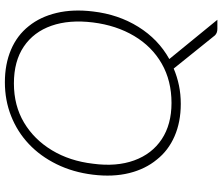

<svg xmlns="http://www.w3.org/2000/svg" viewBox="-82 -672 911 787"><g transform="rotate(-90 373.5 -278.5)"><path d="M649 157Q640 157 633.5 154.5Q627 152 622 147L486 -22Q453 -8 417 -0.5Q381 7 341 7Q267 7 208.5 -18.5Q150 -44 113 -91Q74 -138 57.5 -204.5Q41 -271 51 -353Q61 -435 94 -502Q127 -569 177 -616Q227 -663 291.5 -688.5Q356 -714 430 -714Q504 -714 563 -689Q622 -664 660 -616Q698 -569 714 -502Q730 -435 720 -353Q708 -249 657 -167Q606 -85 525 -40L686 157ZM345 -31Q436 -31 506 -71Q576 -111 619.5 -184Q663 -257 675 -353Q687 -450 661.5 -523Q636 -596 576 -636.5Q516 -677 425 -677Q334 -677 264.5 -635.5Q195 -594 151 -521Q107 -448 96 -353Q83 -257 109.5 -184Q136 -111 196.5 -71Q257 -31 345 -31Z"/></g></svg>

Font: Aleo ExtraLight
Style: Italic
Weight: 250
Italic angle: -7°
Designer: Alessio Laiso
Foundry: Alessio Laiso
Version: Version 2.001;gftools[0.9.29]